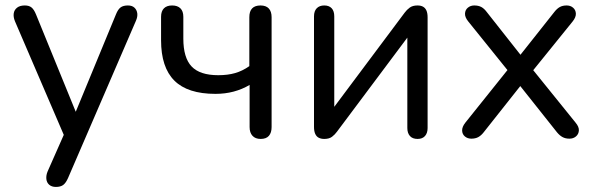

<svg xmlns="http://www.w3.org/2000/svg" viewBox="-20 -514 2239 720"><path d="M189.5 187Q174 187 164.5 178.8Q155 170.5 153.8 157Q152.5 143.5 158.5 129L227 -26V10L36 -434.5Q29.5 -450.5 31.5 -463.8Q33.5 -477 44 -485.2Q54.5 -493.5 73 -493.5Q89 -493.5 98.2 -486Q107.5 -478.5 115 -460L277.5 -62H250.5L415 -460.5Q422.5 -479 432.2 -486.2Q442 -493.5 459.5 -493.5Q475.5 -493.5 484.2 -485.2Q493 -477 494.8 -464Q496.5 -451 489.5 -435.5L235 154Q226.5 173 216.5 180Q206.5 187 189.5 187Z M957.5 7Q937.5 7 926.8 -4.8Q916 -16.5 916 -37.5V-195.5Q888 -179 856 -170.5Q824 -162 788 -162Q683.5 -162 633.8 -211.8Q584 -261.5 584 -363V-451Q584 -472 594.8 -482.8Q605.5 -493.5 625.5 -493.5Q645.5 -493.5 656.5 -482.8Q667.5 -472 667.5 -451V-369Q667.5 -297.5 698.5 -264.8Q729.5 -232 798.5 -232Q834 -232 861.8 -240Q889.5 -248 915 -266V-449.5Q915 -493.5 957 -493.5Q977.5 -493.5 988 -482.2Q998.5 -471 998.5 -449.5V-37.5Q998.5 -16.5 988.5 -4.8Q978.5 7 957.5 7Z M1196 7Q1184 7 1175.2 2.5Q1166.5 -2 1162 -12.2Q1157.5 -22.5 1157.5 -38V-452.5Q1157.5 -472.5 1167.8 -483Q1178 -493.5 1196 -493.5Q1214 -493.5 1223.8 -483Q1233.5 -472.5 1233.5 -452.5V-80H1208.5L1497.5 -466.5Q1505.5 -477.5 1516.5 -485.5Q1527.5 -493.5 1545.5 -493.5Q1558 -493.5 1566.2 -489Q1574.5 -484.5 1579 -474.8Q1583.5 -465 1583.5 -449V-34Q1583.5 -15 1573.8 -4Q1564 7 1546 7Q1527 7 1517.2 -4Q1507.5 -15 1507.5 -34V-407H1533L1243.5 -20Q1236 -9.5 1225.2 -1.2Q1214.5 7 1196 7Z M1747.5 6Q1733.5 6 1723.5 -2.2Q1713.5 -10.5 1713 -24.2Q1712.5 -38 1725 -54L1900 -272.5V-230L1736 -433.5Q1723 -449.5 1723.8 -463.2Q1724.5 -477 1734.5 -485.2Q1744.5 -493.5 1758.5 -493.5Q1774 -493.5 1784.8 -487.8Q1795.5 -482 1804.5 -470L1946.5 -290H1917L2059.5 -470Q2069 -482 2079.5 -487.8Q2090 -493.5 2105 -493.5Q2119.5 -493.5 2129.2 -485Q2139 -476.5 2139.5 -462.8Q2140 -449 2127 -433L1964.5 -232V-269.5L2138.5 -54Q2151.5 -38.5 2150.8 -24.8Q2150 -11 2140 -2.5Q2130 6 2115.5 6Q2100.5 6 2089.8 0.2Q2079 -5.5 2069 -17.5L1916.5 -209.5H1945.5L1793.5 -17.5Q1784.5 -6 1773.8 0Q1763 6 1747.5 6Z"/></svg>

Font: Nunito ExtraLight
Style: Regular
Weight: 200
Designer: Vernon Adams
Foundry: Vernon Adams
Version: Version 3.602;April 4, 2023;FontCreator 14.0.0.2856 64-bit